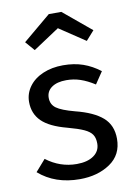

<svg xmlns="http://www.w3.org/2000/svg" viewBox="-89 -850 646 919"><g transform="rotate(-10 233.5 -390.0)"><path d="M417 -479 378 -421Q342 -444 309.5 -455Q277 -466 241 -466Q196 -466 170 -447.5Q144 -429 144 -397Q144 -365 168.5 -347Q193 -329 257 -312Q345 -290 388.5 -252Q432 -214 432 -148Q432 -70 371.5 -29Q311 12 224 12Q104 12 25 -57L74 -113Q141 -62 222 -62Q274 -62 304.5 -83.5Q335 -105 335 -142Q335 -169 324 -185.5Q313 -202 286 -214.5Q259 -227 207 -241Q123 -263 85.5 -300Q48 -337 48 -394Q48 -435 72.5 -468.5Q97 -502 140.5 -520.5Q184 -539 238 -539Q292 -539 335 -524Q378 -509 417 -479ZM79 -679 214 -792H275L411 -679L371 -634L245 -718L118 -634Z"/></g></svg>

Font: FiraGO
Style: Regular
Weight: 400
Designer: bBox Type
Foundry: bBox Type GmbH
Version: Version 1.001;April 20, 2020;FontCreator 12.0.0.2555 64-bit